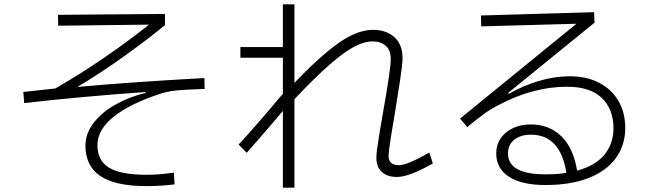

<svg xmlns="http://www.w3.org/2000/svg" viewBox="-20 -821 3020 881"><path d="M778 -29 781 25Q720 33 652 33Q510 33 441 -13Q372 -59 372 -153Q372 -208 409.5 -257Q447 -306 510.5 -341.5Q574 -377 649 -395V-399Q343 -377 91 -348L87 -399L234 -415Q457 -544 664 -708L247 -703L246 -753L737 -757V-706Q661 -643 554 -566Q447 -489 335 -422Q575 -444 918 -463L919 -413Q826 -410 785.5 -405.5Q745 -401 713 -390Q574 -344 500.5 -284.5Q427 -225 427 -155Q427 -84 480.5 -51.5Q534 -19 652 -19Q711 -19 778 -29Z M1966 -71Q1858 -9 1801 -9Q1757 -9 1732 -32Q1707 -55 1707 -98Q1707 -123 1720.5 -205Q1734 -287 1737 -302Q1773 -504 1773 -549Q1773 -591 1750 -611Q1727 -631 1689 -631Q1627 -631 1540 -563.5Q1453 -496 1331 -366V40H1278V-312Q1261 -291 1170 -186L1112 -120L1075 -158Q1143 -230 1278 -391V-556H1083V-605H1278V-801H1331V-441Q1446 -561 1532 -622.5Q1618 -684 1692 -684Q1752 -684 1789.5 -650.5Q1827 -617 1827 -555Q1827 -527 1815.5 -450.5Q1804 -374 1791 -296Q1763 -135 1763 -106Q1763 -63 1810 -63Q1849 -63 1950 -121Z M2849 -234Q2849 -156 2806.5 -96.5Q2764 -37 2681.5 -4.5Q2599 28 2483 28Q2374 28 2315.5 -10Q2257 -48 2257 -116Q2257 -176 2302 -213Q2347 -250 2416 -250Q2499 -250 2555 -196.5Q2611 -143 2628 -38Q2710 -60 2752 -109.5Q2794 -159 2795 -231Q2795 -320 2741.5 -371.5Q2688 -423 2582 -423Q2424 -423 2264 -337Q2231 -320 2200.5 -298Q2170 -276 2124 -238L2091 -277L2625 -712L2188 -700L2187 -750L2706 -765L2708 -717L2312 -395L2316 -391Q2378 -427 2451 -449Q2524 -471 2594 -471Q2673 -471 2730.5 -440.5Q2788 -410 2818.5 -356.5Q2849 -303 2849 -234ZM2483 -21Q2538 -21 2579 -28Q2551 -203 2416 -203Q2369 -203 2340 -180Q2311 -157 2311 -117Q2311 -21 2483 -21Z"/></svg>

Font: IBM Plex Sans JP Light
Style: Regular
Weight: 300
Designer: Mike Abbink; Paul van der Laan; Pieter van Rosmalen; Wujin Sim; Yejin Wi; Jinhee Kim; Boomi Park; Yona Kim; Kichan Ma
Foundry: Sandoll Inc.
Version: Version 1.002